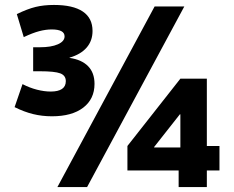

<svg xmlns="http://www.w3.org/2000/svg" viewBox="-20 -756 946 776"><path d="M212 0 605 -730H725L332 0ZM702 0V-67H495V-166L709 -438H816V-166H867V-67H816V0ZM603 -160H709V-294H707L603 -162ZM190 -286Q150 -286 113.5 -295Q77 -304 39 -323L71 -416Q100 -401 129.5 -393.5Q159 -386 185 -386Q215 -386 230.5 -396.5Q246 -407 246 -428Q246 -451 223.5 -459.5Q201 -468 141 -468H114V-565H141Q187 -565 214 -577Q241 -589 241 -609Q241 -623 228 -630Q215 -637 189 -637Q165 -637 138.5 -630Q112 -623 76 -606L48 -699Q91 -720 124 -728Q157 -736 198 -736Q275 -736 314.5 -709.5Q354 -683 354 -631Q354 -591 330 -563.5Q306 -536 261 -523V-522Q310 -515 336 -488.5Q362 -462 362 -417Q362 -356 316.5 -321Q271 -286 190 -286Z"/></svg>

Font: M PLUS 2 Thin
Style: Bold
Weight: 700
Version: Version 1.001